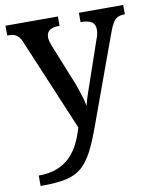

<svg xmlns="http://www.w3.org/2000/svg" viewBox="-86 -603 741 909"><g transform="rotate(-10 284.5 -148.0)"><path d="M35 190Q86 190 123 175.5Q160 161 186 135.5Q212 110 229.5 75Q247 40 259 -2L75 -439Q67 -460 57.5 -470.5Q48 -481 36.5 -485Q25 -489 6 -489H3V-536H255V-491H252Q223 -491 207.5 -480.5Q192 -470 192 -446Q192 -438 194.5 -428.5Q197 -419 201 -408L273 -229Q283 -206 291.5 -180.5Q300 -155 306.5 -133Q313 -111 315 -95Q321 -122 331.5 -151.5Q342 -181 350 -205L417 -400Q422 -411 424 -423.5Q426 -436 426 -444Q426 -469 409 -480Q392 -491 359 -491H356V-536H569V-491H566Q547 -491 534 -484.5Q521 -478 511 -461.5Q501 -445 490 -414L338 3Q312 76 288 122Q264 168 234 194Q204 220 159 230Q114 240 46 240H35Z"/></g></svg>

Font: Noto Serif Kannada Medium
Style: Regular
Weight: 500
Version: Version 2.003